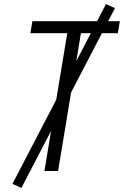

<svg xmlns="http://www.w3.org/2000/svg" viewBox="-20 -839 616 942"><path d="M198 0H265L377 -676H558L568 -735H139L129 -676H310ZM85 83 544 -799 500 -819 41 63Z"/></svg>

Font: Iosevka Sparkle Light
Style: Italic
Weight: 300
Italic angle: -9°
Designer: Belleve Invis
Foundry: Belleve Invis
Version: Version 4.5.0; ttfautohint (v1.8.3)